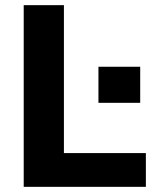

<svg xmlns="http://www.w3.org/2000/svg" viewBox="-20 -725 609 745"><path d="M72 0V-705H228V-131H546V0ZM362 -326V-466H524V-326Z"/></svg>

Font: Mulish ExtraLight ExtraBold
Style: Regular
Weight: 800
Version: Version 3.603